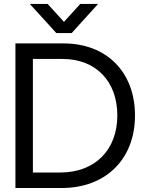

<svg xmlns="http://www.w3.org/2000/svg" viewBox="-20 -946 730 966"><path d="M57.6 0H289.6C512.2 0 659.2 -145 659.2 -365.2C659.2 -583.5 516.1 -727.5 300.3 -727.5H57.6ZM129.9 -926.3 263.2 -779.8H340.8L473.6 -926.3H383.8L301.8 -835.9L219.7 -926.3ZM145.5 -78.1V-649.4H294.4C462.9 -649.4 570.3 -536.6 570.3 -365.2C570.3 -192.4 458.5 -78.1 283.7 -78.1Z"/></svg>

Font: Guggenheim Sans Display
Style: Regular
Weight: 400
Designer: Modified by Tom Baber under direction of Pentagram Design 2023
Foundry: rsms
Version: Version 1.001;Glyphs 3.1.2 (3151)